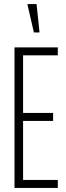

<svg xmlns="http://www.w3.org/2000/svg" viewBox="-20 -920 325 940"><path d="M51 0V-688H263V-649H93V-367H240V-328H93V-39H263V0ZM146 -761 115 -895V-900H159L173 -766V-761Z"/></svg>

Font: Saira Ultra Condensed ExLight
Style: Regular
Weight: 200
Width: 1
Designer: Hector Gatti with collaboration of the Omnibus-Type team
Foundry: Omnibus-Type
Version: Version 1.001; ttfautohint (v1.8)